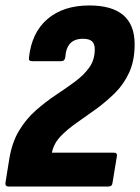

<svg xmlns="http://www.w3.org/2000/svg" viewBox="-20 -683 513 703"><path d="M12 0Q-2 0 0 -14L14 -101Q24 -162 50 -205Q76 -248 112 -279.5Q148 -311 185 -335.5Q222 -360 254.5 -384Q287 -408 307 -436Q327 -464 327 -503Q327 -522 317 -531.5Q307 -541 284 -541Q253 -541 237 -524Q221 -507 219 -473Q217 -459 204 -459H97Q84 -459 86 -472Q96 -564 154 -613.5Q212 -663 307 -663Q390 -663 431.5 -627.5Q473 -592 473 -521Q473 -461 453 -417.5Q433 -374 400.5 -342Q368 -310 331.5 -283.5Q295 -257 261 -233.5Q227 -210 202 -184Q177 -158 170 -124H397Q410 -124 408 -111L392 -14Q391 0 376 0Z"/></svg>

Font: Sofia Sans Condensed Black
Style: Italic
Weight: 900
Italic angle: -9°
Version: Version 4.100